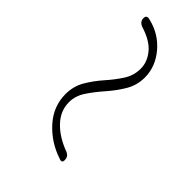

<svg xmlns="http://www.w3.org/2000/svg" viewBox="12 -649 598 598"><g transform="rotate(-45 311.0 -350.0)"><path d="M459 -283Q425 -283 396.5 -300Q368 -317 342.5 -339.5Q317 -362 291.5 -379Q266 -396 238 -396Q199.5 -396 169.8 -367.5Q140 -339 122.5 -291Q116 -277.5 101 -277.5Q86.5 -277.5 93 -292Q110.5 -346 152.2 -383.8Q194 -421.5 248 -421.5Q283 -421.5 311 -405Q339 -388.5 363.8 -366.5Q388.5 -344.5 414 -328Q439.5 -311.5 469.5 -311.5Q499.5 -311.5 525.2 -332.8Q551 -354 565.5 -401.5Q572 -417 587 -417Q602.5 -417 597 -399.5Q585 -349 545.8 -316Q506.5 -283 459 -283Z"/></g></svg>

Font: Fraunces 9pt Thin
Style: Italic
Weight: 100
Italic angle: -16°
Version: Version 1.000;[b76b70a41]